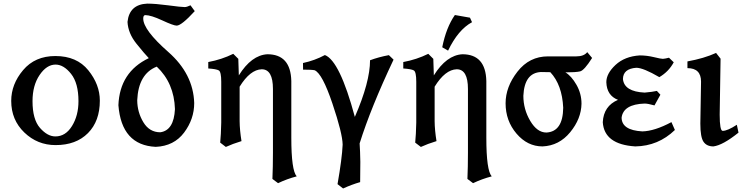

<svg xmlns="http://www.w3.org/2000/svg" viewBox="-20 -792 4117 1061"><path d="M287.1 9.8Q187 9.8 114.5 -59.8Q42 -129.4 42 -234.4Q42 -326.7 107.7 -404.5Q173.3 -482.4 286.1 -482.4Q404.3 -482.4 468 -403.6Q531.7 -324.7 531.7 -235.8Q531.7 -122.6 466.1 -56.4Q400.4 9.8 287.1 9.8ZM286.1 -38.1Q342.3 -38.1 377.9 -95.7Q413.6 -153.3 413.6 -232.9Q413.6 -332.5 372.8 -383.8Q332 -435.1 287.1 -435.1Q237.8 -435.1 198.7 -377.4Q159.7 -319.8 159.7 -232.9Q159.7 -132.3 200.9 -85.2Q242.2 -38.1 286.1 -38.1Z M865.7 -61Q940.9 -71.3 946.8 -189Q942.4 -333 846.2 -423.8Q744.6 -383.8 738.3 -237.8Q738.8 -171.9 772.2 -116.5Q805.7 -61 865.7 -61ZM840.8 19.5Q651.4 10.7 634.3 -210.9Q641.6 -394 802.2 -470.7Q779.8 -493.7 733.9 -550.8Q688 -607.9 684.6 -670.9Q694.8 -767.6 793.5 -772Q838.4 -772 909.7 -762.5Q981 -752.9 1001 -752.9Q1012.2 -752.9 1032.7 -762.7L1056.2 -730.5Q983.4 -650.9 956.5 -650.4Q939 -650.4 876.5 -679.4Q814 -708.5 782.2 -708.5Q771.5 -707.5 771.5 -689.5Q771.5 -626.5 909.9 -504.9Q1048.3 -383.3 1053.2 -222.7Q1053.2 -133.8 997.3 -59.3Q941.4 15.1 840.8 19.5Z M1516.6 220.2 1485.4 196.8Q1488.3 130.9 1488.3 52.2V-300.3Q1488.3 -409.2 1426.3 -409.2Q1362.3 -407.2 1304.2 -313V-122.6Q1304.7 -72.8 1314.5 -12.2Q1265.1 2.9 1228 20L1196.8 -3.9Q1201.2 -46.4 1202.6 -114.7V-339.8Q1202.6 -395 1189.2 -402.8Q1175.8 -410.6 1130.9 -413.6V-449.2Q1205.1 -462.9 1269 -494.6L1296.9 -466.8L1299.8 -375.5Q1369.6 -487.3 1457.5 -492.2Q1586.4 -492.2 1589.8 -344.2V-31.2Q1589.8 149.9 1619.6 182.6Q1565.4 196.8 1516.6 220.2Z M1876 249.5 1845.2 225.6Q1870.1 84 1873.5 7.3Q1872.6 -54.7 1816.9 -220Q1761.2 -385.3 1718.8 -403.8Q1703.6 -407.2 1654.8 -407.2L1654.3 -443.8Q1718.8 -457.5 1775.4 -487.8Q1857.4 -456.1 1940.9 -146Q2024.9 -338.9 2024.9 -459Q2071.8 -476.6 2128.9 -487.3L2154.8 -462.4Q2029.3 -197.3 1967.3 0.5Q1970.2 41 1971.2 102.5L1970.2 214.4Q1924.3 227.5 1876 249.5Z M2594.2 220.2 2563 196.8Q2565.9 130.9 2565.9 52.2V-300.3Q2565.9 -409.2 2503.9 -409.2Q2439.9 -407.2 2381.8 -313V-122.6Q2382.3 -72.8 2392.1 -12.2Q2342.8 2.9 2305.7 20L2274.4 -3.9Q2278.8 -46.4 2280.3 -114.7V-339.8Q2280.3 -395 2266.8 -402.8Q2253.4 -410.6 2208.5 -413.6V-449.2Q2282.7 -462.9 2346.7 -494.6L2374.5 -466.8L2377.4 -375.5Q2447.3 -487.3 2535.2 -492.2Q2664.1 -492.2 2667.5 -344.2V-31.2Q2667.5 149.9 2697.3 182.6Q2643.1 196.8 2594.2 220.2ZM2456.1 -512.2 2423.8 -530.8Q2445.8 -640.6 2493.7 -709L2577.1 -694.3L2588.4 -669.4Q2511.2 -627.4 2456.1 -512.2Z M2999.5 -59.6Q3090.8 -64.5 3092.3 -196.8Q3086.4 -323.2 3021 -393.1L2968.8 -394Q2877.9 -389.2 2872.1 -262.7Q2872.1 -188 2910.2 -123.8Q2948.2 -59.6 2999.5 -59.6ZM2978 17.1Q2894.5 17.1 2834.2 -53.7Q2773.9 -124.5 2773.9 -221.2Q2773.9 -312 2839.6 -396.2Q2905.3 -480.5 3008.3 -480.5H3165Q3207 -480.5 3225.1 -503.9L3252 -471.7Q3208.5 -402.8 3185.5 -397.5Q3162.6 -392.1 3104.5 -392.1Q3137.7 -372.1 3165.5 -323.5Q3193.4 -274.9 3193.4 -218.8Q3191.9 -135.7 3130.9 -61.3Q3069.8 13.2 2978 17.1Z M3490.7 17.1Q3318.8 6.3 3311 -116.7Q3315.4 -206.1 3395 -240.2Q3333 -264.2 3330.6 -337.9Q3330.6 -385.7 3381.3 -433.1Q3432.1 -480.5 3515.1 -485.8Q3554.2 -485.8 3593.3 -476.3Q3632.3 -466.8 3643.1 -466.8Q3656.7 -467.8 3676.8 -473.1L3703.1 -447.8Q3675.3 -396 3623.5 -365.7Q3534.7 -417.5 3496.1 -417.5Q3422.9 -412.1 3422.4 -355Q3429.7 -285.6 3542.5 -280.3Q3586.4 -284.2 3609.9 -289.6L3629.4 -268.6L3596.7 -209.5Q3560.5 -219.7 3542 -219.7Q3424.8 -215.8 3415 -142.1Q3415.5 -72.3 3529.3 -65.9Q3597.2 -67.4 3690.4 -117.2L3709.5 -73.7Q3617.7 15.1 3490.7 17.1Z M3922.4 17.1Q3885.3 17.1 3867.7 -8.5Q3850.1 -34.2 3850.1 -108.9L3854 -340.8Q3854 -415.5 3778.8 -415.5V-452.6Q3870.6 -469.2 3937 -499.5L3961.9 -467.8L3957 -158.7Q3957 -68.8 3973.6 -68.8Q4000 -68.8 4051.8 -102.5L4061 -59.1Q3974.6 10.3 3922.4 17.1Z"/></svg>

Font: Kelvinch
Style: Bold
Weight: 700
Designer: Paul James Miller
Foundry: High-Logic / Made with FontCreator
Version: Version 3.501;March 28, 2021;FontCreator 13.0.0.2683 64-bit